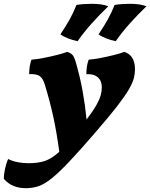

<svg xmlns="http://www.w3.org/2000/svg" viewBox="-147 -739 788 1007"><path d="M205 -467Q225 -461 234 -450Q243 -439 251 -411Q273 -335 286.5 -260Q300 -185 307 -112Q341 -157 358 -187Q375 -217 381 -239Q387 -261 387 -281Q387 -315 366 -333.5Q345 -352 306 -350Q306 -393 318 -426Q345 -428 381 -435Q417 -442 451 -450.5Q485 -459 505 -467Q561 -449 561 -375Q561 -353 555 -329Q549 -305 528.5 -269.5Q508 -234 466 -180Q424 -126 352 -43Q271 51 216.5 108.5Q162 166 124 196.5Q86 227 55 237.5Q24 248 -11 248Q-47 248 -75.5 236.5Q-104 225 -127 199Q-127 176 -120.5 146Q-114 116 -104 95Q-80 107 -52.5 112Q-25 117 3 117Q52 117 87.5 105.5Q123 94 164 57Q150 -46 132.5 -126.5Q115 -207 89 -292Q79 -327 62 -339.5Q45 -352 6 -350Q6 -393 18 -426Q45 -428 81 -435Q117 -442 151 -450.5Q185 -459 205 -467ZM460 -523Q434 -528 409 -538Q384 -548 370 -559Q398 -601 418 -636.5Q438 -672 454 -713Q471 -716 492.5 -717.5Q514 -719 535 -719Q560 -719 582 -716Q604 -713 621 -706Q575 -662 533.5 -615.5Q492 -569 460 -523ZM260 -523Q234 -528 209 -538Q184 -548 170 -559Q198 -601 218 -636.5Q238 -672 254 -713Q271 -716 292.5 -717.5Q314 -719 335 -719Q360 -719 382 -716Q404 -713 421 -706Q375 -662 333.5 -615.5Q292 -569 260 -523Z"/></svg>

Font: Vollkorn Black
Style: Italic
Weight: 900
Italic angle: -11°
Designer: Friedrich Althausen
Foundry: Friedrich Althausen
Version: Version 5.000; ttfautohint (v1.8.3)